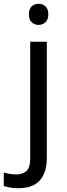

<svg xmlns="http://www.w3.org/2000/svg" viewBox="-75 -757 353 1017"><path d="M22 240Q-3 240 -22 236.5Q-41 233 -55 228V157Q-40 161 -24 164Q-8 167 11 167Q43 167 64 149.5Q85 132 85 83V-536H173V80Q173 130 157 166Q141 202 108 221Q75 240 22 240ZM78 -681Q78 -710 93 -723.5Q108 -737 130 -737Q150 -737 165.5 -723.5Q181 -710 181 -681Q181 -653 165.5 -639Q150 -625 130 -625Q108 -625 93 -639Q78 -653 78 -681Z"/></svg>

Font: telugu25
Style: Book
Weight: 400
Designer: Jelle Bosma - Monotype Design Team
Foundry: Monotype Imaging Inc.
Version: Version 2.003